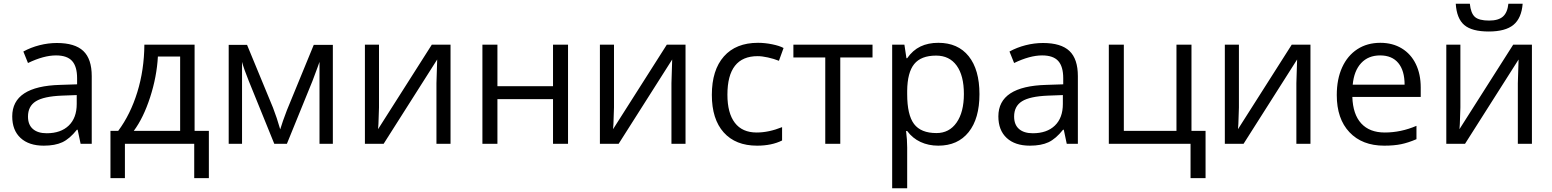

<svg xmlns="http://www.w3.org/2000/svg" viewBox="-20 -776 8372 1036"><path d="M475 -365Q475 -458 429.5 -501Q384 -544 287 -544Q240 -544 193 -532Q146 -520 106 -498L131 -436Q216 -477 282 -477Q342 -477 369 -447Q396 -417 396 -354V-321L305 -318Q46 -311 46 -148Q46 -73 91 -31.5Q136 10 216 10Q277 10 316.5 -8.5Q356 -27 395 -76H399L415 0H475ZM131 -147Q131 -203 173.5 -229.5Q216 -256 313 -260L394 -263V-215Q394 -140 351 -98.5Q308 -57 232 -57Q184 -57 157.5 -80Q131 -103 131 -147Z M1030 -70V-535H759Q758 -399 721 -279Q684 -159 618 -70H576V185H654V0H1028V185H1107V-70ZM832 -471H952V-70H702Q754 -140 790 -251Q826 -362 832 -471Z M1453 -195 1313 -534H1214V0H1286V-442Q1296 -404 1322 -340L1460 0H1528L1666 -339L1694 -414L1704 -442V0H1776V-534H1673L1528 -181L1507 -124L1492 -78Q1474 -141 1453 -195Z M1949 0H2050L2339 -455L2337 -392L2335 -327V0H2411V-535H2310L2020 -79L2022 -107L2025 -196V-535H1949Z M2583 0H2664V-241H2964V0H3045V-535H2964V-311H2664V-535H2583Z M3217 0H3318L3607 -455L3605 -392L3603 -327V0H3679V-535H3578L3288 -79L3290 -107L3293 -196V-535H3217Z M4200 -18V-90Q4128 -61 4063 -61Q3985 -61 3945 -113.5Q3905 -166 3905 -265Q3905 -473 4068 -473Q4092 -473 4123.5 -466Q4155 -459 4183 -448L4208 -517Q4186 -529 4146.5 -537Q4107 -545 4070 -545Q3951 -545 3886 -471.5Q3821 -398 3821 -264Q3821 -133 3885 -61.5Q3949 10 4065 10Q4144 10 4200 -18Z M4261 -535V-466H4433V0H4514V-466H4688V-535Z M5265 -268Q5265 -400 5207 -472.5Q5149 -545 5043 -545Q4988 -545 4946.5 -525Q4905 -505 4875 -462H4871L4860 -535H4794V240H4875V20Q4875 -23 4869 -69H4875Q4904 -30 4947 -10Q4990 10 5043 10Q5148 10 5206.5 -63Q5265 -136 5265 -268ZM5181 -269Q5181 -171 5141.5 -114.5Q5102 -58 5033 -58Q4949 -58 4912 -107Q4875 -156 4875 -268V-286Q4876 -385 4913 -430.5Q4950 -476 5031 -476Q5103 -476 5142 -422Q5181 -368 5181 -269Z M5796 -365Q5796 -458 5750.5 -501Q5705 -544 5608 -544Q5561 -544 5514 -532Q5467 -520 5427 -498L5452 -436Q5537 -477 5603 -477Q5663 -477 5690 -447Q5717 -417 5717 -354V-321L5626 -318Q5367 -311 5367 -148Q5367 -73 5412 -31.5Q5457 10 5537 10Q5598 10 5637.5 -8.5Q5677 -27 5716 -76H5720L5736 0H5796ZM5452 -147Q5452 -203 5494.5 -229.5Q5537 -256 5634 -260L5715 -263V-215Q5715 -140 5672 -98.5Q5629 -57 5553 -57Q5505 -57 5478.5 -80Q5452 -103 5452 -147Z M6409 -70V-535H6328V-70H6044V-535H5963V0H6404V185H6485V-70Z M6589 0H6690L6979 -455L6977 -392L6975 -327V0H7051V-535H6950L6660 -79L6662 -107L6665 -196V-535H6589Z M7623 -25V-97Q7539 -61 7452 -61Q7370 -61 7325 -110Q7280 -159 7277 -253H7646V-304Q7646 -376 7619.5 -430.5Q7593 -485 7543.5 -515Q7494 -545 7428 -545Q7357 -545 7304 -510.5Q7251 -476 7222 -412.5Q7193 -349 7193 -263Q7193 -135 7261.5 -62.5Q7330 10 7449 10Q7502 10 7540.5 2Q7579 -6 7623 -25ZM7559 -319H7279Q7286 -394 7324.5 -435.5Q7363 -477 7427 -477Q7491 -477 7525 -436Q7559 -395 7559 -319Z M8196 -756H8119Q8114 -708 8089.5 -686.5Q8065 -665 8015 -665Q7960 -665 7938 -685Q7916 -705 7911 -756H7835Q7840 -676 7881 -641Q7922 -606 8013 -606Q8103 -606 8146.5 -642Q8190 -678 8196 -756ZM7784 0H7885L8174 -455L8172 -392L8170 -327V0H8246V-535H8145L7855 -79L7857 -107L7860 -196V-535H7784Z"/></svg>

Font: OpenSansMMV
Style: Regular
Weight: 400
Designer: Steve Matteson
Foundry: Ascender Corporation
Version: Version 4.000